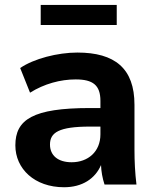

<svg xmlns="http://www.w3.org/2000/svg" viewBox="-20 -768 644 799"><path d="M246.6 11.2C322.3 11.2 376 -24.4 400.4 -81.1C401.4 -54.2 406.2 -26.9 415 0H547.9C542 -47.9 539.6 -97.2 539.6 -144.5V-332C539.6 -483.4 458 -549.3 301.8 -549.3C220.2 -549.3 120.6 -523.9 64 -484.9L105 -382.3C164.1 -419.4 231.4 -437.5 294.9 -437.5C366.7 -437.5 397.9 -413.6 397.9 -348.1V-318.4H354C116.7 -318.4 43.9 -270.5 43.9 -163.1C43.9 -65.4 124 11.2 246.6 11.2ZM278.3 -92.8C221.2 -92.8 188 -121.1 188 -166.5C188 -216.3 224.6 -241.2 355 -241.2H397.9V-209C397.9 -136.2 345.7 -92.8 278.3 -92.8ZM465.8 -664.1V-747.6H149.4V-664.1Z"/></svg>

Font: Winston
Style: Bold
Weight: 700
Designer: Vernon Adams, Kim Jin-seong, David Berlow, Cristiano Sobral
Foundry: The Winston Project Authors
Version: Version 3.004